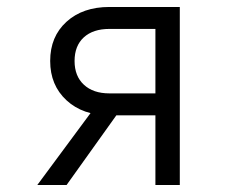

<svg xmlns="http://www.w3.org/2000/svg" viewBox="-20 -531 656 551"><path d="M426 0V-200H294Q217.5 -200 170.8 -243.2Q124 -286.5 124 -356Q124 -426 170.8 -468.5Q217.5 -511 294 -511H496V0ZM87 0 258 -231H336L171 0ZM294 -263H426V-448H294Q247 -448 220.5 -423.8Q194 -399.5 194 -356Q194 -312.5 220.8 -287.8Q247.5 -263 294 -263Z"/></svg>

Font: Overpass Mono Light
Style: Regular
Weight: 300
Monospace: yes
Designer: Delve Withrington, Dave Bailey
Foundry: Delve Fonts LLC
Version: Version 4.000